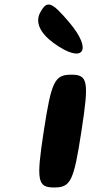

<svg xmlns="http://www.w3.org/2000/svg" viewBox="-20 -881 401 851"><path d="M174 -300C140 -79 146 -50 220 -50C294 -50 307 -79 341 -300C375 -521 370 -550 296 -550C222 -550 208 -521 174 -300ZM158 -825C135 -782 158 -734 218 -690C349 -595 394 -656 286 -783C208 -875 188 -881 158 -825Z"/></svg>

Font: Hussar Skorodowane
Style: Ky
Weight: 700
Foundry: Cannot Into Space Fonts
Version: Version 0.892